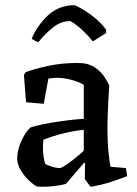

<svg xmlns="http://www.w3.org/2000/svg" viewBox="-20 -707 528 738"><path d="M233 0Q216 5 185.5 8.5Q155 12 121 10Q106 1 89 -15.5Q72 -32 59.5 -53Q47 -74 46 -96Q46 -131 62.5 -166Q79 -201 97 -217Q118 -224 148.5 -230Q179 -236 210.5 -240.5Q242 -245 267 -247.5Q292 -250 302 -250V-381Q284 -392 255 -400Q226 -408 198 -408Q189 -408 181 -407Q173 -406 166 -405L148 -308L80 -314L72 -419L79 -430Q112 -442 164 -453.5Q216 -465 279 -465Q320 -465 345 -447.5Q370 -430 383 -409Q396 -388 400 -378Q398 -352 396.5 -321Q395 -290 394 -263Q393 -236 393 -222Q393 -157 397.5 -117Q402 -77 405 -66L464 -61L469 -30Q440 -19 405.5 -7.5Q371 4 328 11L306 -19L307 -81H303Q286 -62 268 -40.5Q250 -19 233 0ZM154 -77Q160 -73 177.5 -67Q195 -61 212 -61Q218 -63 231.5 -71.5Q245 -80 260 -92Q275 -104 287 -114Q299 -124 302 -128V-208Q224 -200 147 -170Q146 -163 145.5 -156Q145 -149 145 -143Q145 -121 147.5 -104.5Q150 -88 154 -77ZM268 -687 272 -685Q307 -668 337.5 -644Q368 -620 388 -593V-580L337 -548Q321 -568 298.5 -589.5Q276 -611 251 -626Q213 -626 181 -599.5Q149 -573 128 -545Q124 -546 113.5 -551Q103 -556 102 -559Q123 -609 164.5 -648Q206 -687 268 -687Z"/></svg>

Font: Labrada Medium
Style: Regular
Weight: 500
Designer: Mercedes Jáuregui
Foundry: Omnibus-Type Team
Version: Version 1.000; ttfautohint (v1.8.4.7-5d5b)